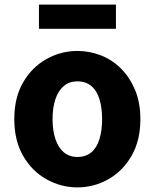

<svg xmlns="http://www.w3.org/2000/svg" viewBox="-20 -799 671 833"><path d="M316 14Q245 14 182 -21Q119 -56 80.5 -122.5Q42 -189 42 -282Q42 -376 80.5 -442Q119 -508 182 -543Q245 -578 316 -578Q369 -578 418.5 -558.5Q468 -539 506 -500.5Q544 -462 566.5 -407.5Q589 -353 589 -282Q589 -189 550.5 -122.5Q512 -56 449.5 -21Q387 14 316 14ZM316 -118Q352 -118 376 -138Q400 -158 411.5 -195.5Q423 -233 423 -282Q423 -332 411.5 -369Q400 -406 376 -426Q352 -446 316 -446Q281 -446 257 -426Q233 -406 220.5 -369Q208 -332 208 -282Q208 -233 220.5 -195.5Q233 -158 257 -138Q281 -118 316 -118ZM149 -674V-779H483V-674Z"/></svg>

Font: Noto Sans SC ExtraBold
Style: Regular
Weight: 800
Designer: Ryoko NISHIZUKA 西塚涼子 (kana, bopomofo & ideographs); Paul D. Hunt (Latin, Greek & Cyrillic); Sandoll Communications 산돌커뮤니
Foundry: Adobe
Version: Version 2.004-H2;hotconv 1.0.118;makeotfexe 2.5.65603